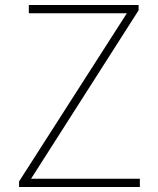

<svg xmlns="http://www.w3.org/2000/svg" viewBox="-20 -746 632 766"><path d="M56 -22 486 -693H95V-726H533V-705L104 -33H538V0H56Z"/></svg>

Font: Kinto Sans Thin
Style: Regular
Weight: 100
Designer: Authors: Ryoko NISHIZUKA  (kana & ideographs); Paul D. Hunt (Latin, Greek & Cyrillic); Wenlong ZHANG  (bopomofo); Sandol
Foundry: Adobe Systems Incorporated, ookami Inc.
Version: Version 0.001